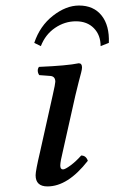

<svg xmlns="http://www.w3.org/2000/svg" viewBox="-20 -665 414 695"><path d="M252.9 -319.8 209 -124Q198.2 -80.1 198.2 -65.9Q198.2 -51.8 208 -51.8Q215.8 -51.8 235.6 -66.4Q255.4 -81.1 273.9 -102.1Q291.5 -102.1 297.9 -83Q225.6 9.8 151.9 9.8Q108.9 9.8 108.9 -30.8Q108.9 -46.9 125 -115.2L170.9 -320.8Q180.2 -361.8 180.2 -369.1Q180.2 -388.7 162.1 -390.1L122.1 -393.1Q117.2 -399.9 116.7 -408.2Q116.2 -416.5 121.1 -422.9Q223.1 -427.2 265.1 -436Q276.9 -436 276.9 -420.9Q276.9 -414.6 273.9 -402.8Q271 -391.1 264.6 -367.4Q258.3 -343.8 252.9 -319.8ZM344.2 -498Q344.2 -538.1 319.8 -563Q295.4 -587.9 254.9 -587.9Q214.4 -587.9 179.2 -564Q144 -540 127.9 -498L104 -509.8Q124.5 -571.3 171.9 -608.2Q219.2 -645 266.1 -645Q318.8 -645 347.7 -608.9Q376.5 -572.8 374 -509.8Z"/></svg>

Font: Common Serif News
Style: Italic
Weight: 450
Italic angle: -12°
Designer: Philipp H. Poll, Khaled Hosny
Foundry: Stefan Peev, Context Ltd.
Version: Version 1.026